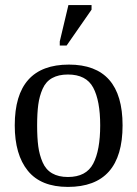

<svg xmlns="http://www.w3.org/2000/svg" viewBox="-20 -725 540 755"><path d="M251 -471Q462 -471 462 -232Q462 10 247 10Q141 10 89.5 -53.5Q38 -117 38 -232Q38 -471 251 -471ZM374 -232Q374 -329 346.5 -380.5Q319 -432 247 -432Q210 -432 185 -418Q160 -404 147.5 -375.5Q135 -347 130.5 -313.5Q126 -280 126 -232Q126 -183 130.5 -149.5Q135 -116 147.5 -87Q160 -58 185 -43.5Q210 -29 247 -29Q319 -29 346.5 -81.5Q374 -134 374 -232ZM215 -546V-562L249 -705H340V-687L242 -546Z"/></svg>

Font: Libra Serif Modern
Style: Regular
Weight: 400
Designer: Stefan Peev, Context Ltd
Foundry: Stefan Peev, Context Ltd
Version: Version 1.000